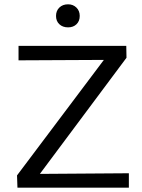

<svg xmlns="http://www.w3.org/2000/svg" viewBox="-20 -871 659 891"><path d="M240 -797Q240 -821 255.5 -836Q271 -851 296 -851Q319 -851 334.5 -836Q350 -821 350 -797Q350 -773 335 -758.5Q320 -744 296 -744Q271 -744 255.5 -758.5Q240 -773 240 -797ZM578 -67V0H61L59 -57L462 -593L66 -591V-658H566L567 -603L165 -64Z"/></svg>

Font: Ysabeau SC Medium
Style: Regular
Weight: 500
Designer: Christian Thalmann (Catharsis Fonts)
Version: Version 0.003